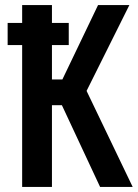

<svg xmlns="http://www.w3.org/2000/svg" viewBox="-20 -734 541 754"><path d="M67 0V-557H10V-644H67V-714H184V-644H250V-557H184V-422H225L365 -714H488L320 -377L501 0H373L223 -321H184V0Z"/></svg>

Font: Noto Sans ExtraCondensed SemiBold
Style: Regular
Weight: 600
Width: 2
Designer: Monotype Design Team
Foundry: Monotype Imaging Inc.
Version: Version 2.013; ttfautohint (v1.8.4.7-5d5b)